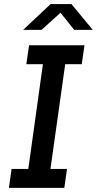

<svg xmlns="http://www.w3.org/2000/svg" viewBox="-20 -904 466 924"><path d="M22.8 0 35.8 -91H116.2L186.5 -595H106.8L119.8 -686H386.5L373.5 -595H293.8L222.8 -91H302.5L289.5 0ZM91.2 -760.2 223.5 -884.5H323.8L426.5 -760.2H337.2L257.8 -859.2H289.5L179.8 -760.2Z"/></svg>

Font: Chivo Medium
Style: Italic
Weight: 500
Italic angle: -8.05°
Designer: Hector Gatti
Foundry: Omnibus-Type
Version: Version 2.002